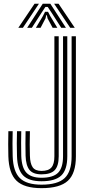

<svg xmlns="http://www.w3.org/2000/svg" viewBox="-20 -993 475 1022"><path d="M201 8.5Q108.8 8.5 68 -30.9Q27.2 -70.2 24.5 -161Q23.8 -192 23.6 -225.2Q23.5 -258.5 24.5 -294.5H47.5Q45.5 -228.8 47.5 -161.8Q50 -80.2 85.6 -45.1Q121.2 -10 201 -10Q287 -10 324.1 -45Q361.2 -80 361.2 -161V-800H384V-161Q384 -70.2 341.5 -30.9Q299 8.5 201 8.5ZM201 -28.2Q133.2 -28.2 102.9 -59.4Q72.5 -90.5 70.5 -162.2Q69.2 -196.8 69.4 -230.1Q69.5 -263.5 70.5 -294.5H93.2Q92.5 -266.2 92.4 -232.2Q92.2 -198.2 93.2 -163.2Q95.5 -99.8 121.1 -73.2Q146.8 -46.8 201 -46.8Q262.2 -46.8 288.9 -73.2Q315.5 -99.8 315.5 -161V-800H338.2V-161Q338.2 -89.8 306.4 -59Q274.5 -28.2 201 -28.2ZM201 -65Q156 -65 136.9 -88.6Q117.8 -112.2 116.2 -164Q115.2 -195.8 115.4 -228.1Q115.5 -260.5 116.2 -294.5H139.2Q138 -257 138.2 -223.8Q138.5 -190.5 139.2 -164Q140.2 -123.2 153.6 -103.2Q167 -83.2 201 -83.2Q237.8 -83.2 253.6 -101.4Q269.5 -119.5 269.5 -161V-800H292.5V-161Q292.5 -109.5 271.2 -87.2Q250 -65 201 -65ZM77.5 -845 163.8 -973H187.2L101.8 -845ZM124.5 -845 207.5 -973H248L331 -845H306L253.8 -926.5L234 -956H221.5L201.8 -926.2L149.5 -845ZM353.8 -845 268.2 -973H291.8L378 -845ZM171 -845 208.5 -907.8 219.8 -930.2H235.8L247.2 -907.8L285.2 -845H260.2L233.2 -895.2L229.5 -912H226L222.2 -895.2L196 -845Z"/></svg>

Font: Big Shoulders Inline Text
Style: Bold
Weight: 700
Designer: Patric King
Foundry: XO Type Co
Version: Version 1.000